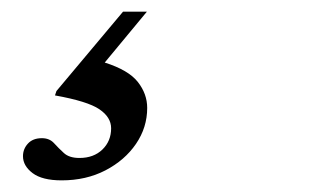

<svg xmlns="http://www.w3.org/2000/svg" viewBox="-20 -45 540 330"><path d="M86 265Q52.5 265 36 252.5Q19.5 240 19.5 223.5Q19.5 211 28 201.8Q36.5 192.5 52 192.5Q65 192.5 72.8 201Q80.5 209.5 89.8 218Q99 226.5 116.5 226.5Q141 226.5 156 212Q171 197.5 171 175.5Q171 156.5 150.8 142.8Q130.5 129 74.5 119L77 111.5L191.5 -25H232.5L160 62.5Q201 75.5 217 96Q233 116.5 233 140.5Q233 174 213.8 202.2Q194.5 230.5 161.2 247.8Q128 265 86 265Z"/></svg>

Font: Newsreader Text SemiBold
Style: Italic
Weight: 600
Italic angle: -17°
Designer: Hugues Gentile
Foundry: Production Type
Version: Version 1.001